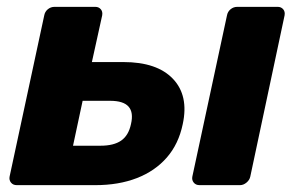

<svg xmlns="http://www.w3.org/2000/svg" viewBox="-20 -540 863 560"><path d="M29 0Q18 0 12 -7.5Q6 -15 8 -25L109 -495Q111 -506 119.5 -513Q128 -520 139 -520H258Q268 -520 274 -513Q280 -506 278 -495L248 -359H340Q438 -359 484.5 -310Q531 -261 513 -178Q501 -120 466.5 -80.5Q432 -41 379 -20.5Q326 0 258 0ZM193 -115H273Q312 -115 333.5 -130Q355 -145 362 -178Q370 -212 355 -229Q340 -246 301 -246H221ZM562 0Q551 0 545 -7.5Q539 -15 541 -25L642 -495Q644 -506 652.5 -513Q661 -520 672 -520H790Q800 -520 806 -513Q812 -506 810 -495L710 -25Q708 -15 699 -7.5Q690 0 680 0Z"/></svg>

Font: Rubik Light
Style: Bold Italic
Weight: 700
Italic angle: -12°
Version: Version 2.104